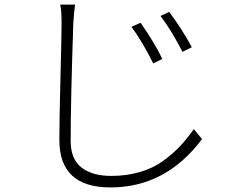

<svg xmlns="http://www.w3.org/2000/svg" viewBox="-20 -781 1040 845"><path d="M558.6 -663.1 598.6 -680.7Q661.1 -591.8 694.3 -521.5L654.3 -502Q607.4 -596.7 558.6 -663.1ZM686.5 -710.9 724.6 -728.5Q779.3 -656.2 824.2 -573.2L783.2 -552.7Q734.4 -647.5 686.5 -710.9ZM245.1 -760.7H310.5Q306.6 -738.3 302.7 -680.7Q291 -335 291 -161.1Q291 -80.1 338.9 -43.5Q386.7 -6.8 468.8 -6.8Q537.1 -6.8 595.7 -23.9Q654.3 -41 698.2 -73.2Q742.2 -105.5 772.5 -137.7Q802.7 -169.9 833 -212.9L869.1 -168.9Q710 43.9 465.8 43.9Q241.2 43.9 241.2 -165Q241.2 -248 246.1 -438Q251 -627.9 251 -680.7Q251 -733.4 245.1 -760.7Z"/></svg>

Font: Gen Shin Gothic Monospace Light
Style: Regular
Weight: 300
Designer: [Source Han Sans]
Ryoko NISHIZUKA  (kana & ideographs); Paul D. Hunt (Latin, Greek & Cyrillic); Wenlong ZHANG  (bopomofo
Version: Version 1.002.20150607